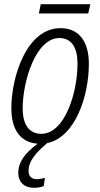

<svg xmlns="http://www.w3.org/2000/svg" viewBox="-20 -675 477 914"><path d="M165 -611H400L410 -655H174ZM141 219C160 219 175 216 188 211L194 172C182 175 168 178 155 178C130 178 116 164 116 139C116 92 149 53 205 6C338 -21 403 -218 403 -371C403 -480 354 -541 268 -541C105 -541 34 -306 34 -160C34 -55 79 3 159 9C98 55 67 96 67 149C67 191 95 219 141 219ZM177 -38C119 -38 88 -81 88 -159C88 -286 149 -494 263 -494C321 -494 349 -447 349 -373C349 -230 287 -38 177 -38Z"/></svg>

Font: Noto Sans Condensed Light
Style: Italic
Weight: 300
Width: 3
Italic angle: -12°
Designer: Monotype Design Team
Foundry: Monotype Imaging Inc.
Version: Version 2.013